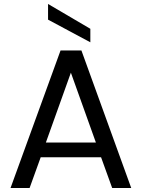

<svg xmlns="http://www.w3.org/2000/svg" viewBox="-20 -947 714 967"><path d="M489 -155H185L129 0H33L285 -693H390L641 0H545ZM463 -229 337 -581 211 -229ZM435 -802V-734L222 -848V-927Z"/></svg>

Font: A Bank Premium Regular
Style: Regular
Weight: 400
Designer: Ninad Kale (Devanagari), Jonny Pinhorn (Latin), Htun Naung (Myanmar)
Foundry: Indian Type Foundry
Version: 4.004